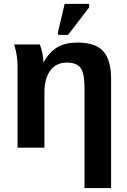

<svg xmlns="http://www.w3.org/2000/svg" viewBox="-20 -756 651 983"><path d="M548.8 -352.1V207H412.6V-307.1Q412.6 -379.9 392.8 -407.7Q373 -435.5 321.8 -435.5Q267.6 -435.5 237.5 -394.8Q207.5 -354 207.5 -283.7V0H69.8V-415.5Q69.8 -475.6 52.2 -528.3H183.6Q191.9 -509.3 197 -483.6Q202.1 -458 202.1 -438H203.6Q234.9 -492.7 275.9 -515.4Q316.9 -538.1 377 -538.1Q467.8 -538.1 508.3 -493.9Q548.8 -449.7 548.8 -352.1ZM436.5 -718.3 328.6 -577.6H277.3V-593.8L311 -736.3H436.5Z"/></svg>

Font: Arimo
Style: Bold
Weight: 700
Designer: Steve Matteson
Foundry: Monotype Imaging Inc.
Version: Version 1.33